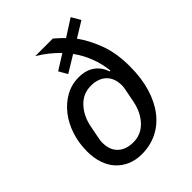

<svg xmlns="http://www.w3.org/2000/svg" viewBox="-216 -869 997 997"><g transform="rotate(-45 282.5 -370.5)"><path d="M423 -651Q461 -599 488.5 -526Q516 -453 516 -355Q516 -269 495.5 -201Q475 -133 438 -85.5Q401 -38 350 -13Q299 12 238 12Q193 12 157.5 -3.5Q122 -19 97 -46.5Q72 -74 59 -113Q46 -152 46 -200Q46 -261 64 -316Q82 -371 114.5 -412.5Q147 -454 191 -478.5Q235 -503 287 -503Q340 -503 374.5 -478.5Q409 -454 423 -410L429 -412Q423 -465 404 -515Q385 -565 353 -609L261 -553L234 -600L317 -652Q292 -678 264 -700Q236 -722 206 -740H335Q346 -730 359 -718.5Q372 -707 385 -693L479 -753L508 -703ZM250 -63Q307 -63 346.5 -104.5Q386 -146 399 -211L411 -272Q413 -283 415 -293.5Q417 -304 417 -314Q417 -368 386 -397.5Q355 -427 301 -427Q244 -427 204.5 -385.5Q165 -344 152 -280L140 -219Q138 -208 136 -197Q134 -186 134 -176Q134 -122 165 -92.5Q196 -63 250 -63Z"/></g></svg>

Font: IBM Plex Sans Text
Style: Italic
Weight: 450
Italic angle: -11°
Designer: Mike Abbink, Paul van der Laan, Pieter van Rosmalen
Foundry: Bold Monday
Version: Version 3.005